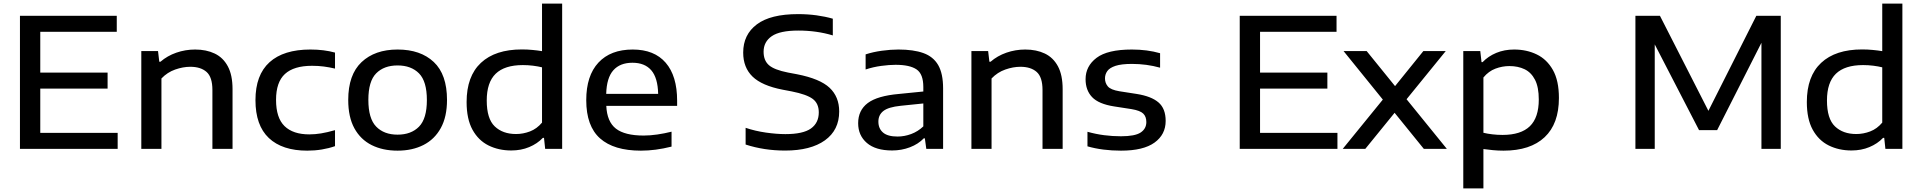

<svg xmlns="http://www.w3.org/2000/svg" viewBox="-20 -828 10684 1068"><path d="M91 0V-740H629.5V-651H204V-424H578.5V-335H204V-89H634.5V0Z M766 0V-544H859L866 -484.5H872.5Q910.5 -517.5 960.8 -535Q1011 -552.5 1065.5 -552.5Q1127.5 -552.5 1174.2 -530.2Q1221 -508 1247.2 -459.2Q1273.5 -410.5 1273.5 -332V0H1161.5V-327.5Q1161.5 -399 1129 -427.8Q1096.5 -456.5 1038.5 -456.5Q998 -456.5 954.5 -441.2Q911 -426 878 -391.5V0Z M1689 10Q1550 10 1475.5 -60.2Q1401 -130.5 1401 -271Q1401 -411 1479.2 -481.8Q1557.5 -552.5 1706.5 -552.5Q1782.5 -552.5 1843.5 -535.5V-446.5Q1811.5 -454 1781 -458Q1750.5 -462 1716 -462Q1614.5 -462 1565 -416.5Q1515.5 -371 1515.5 -272.5Q1515.5 -172.5 1562.8 -126.5Q1610 -80.5 1700.5 -80.5Q1732.5 -80.5 1766 -86Q1799.5 -91.5 1843.5 -104V-15Q1809.5 -3 1770.2 3.5Q1731 10 1689 10Z M2191.5 10Q2109 10 2047.2 -21Q1985.5 -52 1951.2 -114.5Q1917 -177 1917 -272Q1917 -412.5 1991.2 -482.5Q2065.5 -552.5 2191.5 -552.5Q2319 -552.5 2392.8 -483.2Q2466.5 -414 2466.5 -272Q2466.5 -178.5 2432 -115.8Q2397.5 -53 2335.5 -21.5Q2273.5 10 2191.5 10ZM2191.5 -79Q2267 -79 2310.8 -123.5Q2354.5 -168 2354.5 -271.5Q2354.5 -375.5 2310.8 -419.8Q2267 -464 2191.5 -464Q2116 -464 2072.5 -420Q2029 -376 2029 -272.5Q2029 -168.5 2072.5 -123.8Q2116 -79 2191.5 -79Z M2824 9Q2753.5 9 2697.2 -19Q2641 -47 2608.2 -106.5Q2575.5 -166 2575.5 -260.5Q2575.5 -404 2655.2 -478.5Q2735 -553 2883 -553Q2913.5 -553 2942.2 -550.2Q2971 -547.5 2995 -543.5V-808H3107V0H3012.5L3006 -61H2999.5Q2968.5 -28.5 2923.5 -9.8Q2878.5 9 2824 9ZM2850.5 -82.5Q2890 -82.5 2928 -97Q2966 -111.5 2995 -146V-453.5Q2973 -459 2945.2 -462.5Q2917.5 -466 2888.5 -466Q2787 -466 2737.2 -417.8Q2687.5 -369.5 2687.5 -269Q2687.5 -167.5 2732 -125Q2776.5 -82.5 2850.5 -82.5Z M3545 10Q3394.5 10 3317.8 -58.2Q3241 -126.5 3241 -271Q3241 -407 3308.8 -479.8Q3376.5 -552.5 3499.5 -552.5Q3619.5 -552.5 3683 -479Q3746.5 -405.5 3746.5 -268V-239H3352.5Q3356.5 -151 3406 -112.5Q3455.5 -74 3560.5 -74Q3596.5 -74 3636 -79.8Q3675.5 -85.5 3715.5 -95.5V-12.5Q3669.5 -1 3627.5 4.5Q3585.5 10 3545 10ZM3498 -479Q3429 -479 3391.8 -437.2Q3354.5 -395.5 3352 -306H3641Q3639 -395 3602.8 -437Q3566.5 -479 3498 -479Z M4347 9.5Q4230.5 9.5 4127.5 -24V-117Q4181 -99 4240.5 -90.5Q4300 -82 4348.5 -82Q4447 -82 4490.8 -113.2Q4534.5 -144.5 4534.5 -203Q4534.5 -252.5 4500.8 -277.8Q4467 -303 4384 -319.5L4334 -329Q4218 -351.5 4166 -402Q4114 -452.5 4114 -535.5Q4114 -635.5 4190 -692.5Q4266 -749.5 4419 -749.5Q4472.5 -749.5 4521.8 -742.8Q4571 -736 4612.5 -724V-631Q4523 -658 4420.5 -658Q4318.5 -658 4273 -626.8Q4227.5 -595.5 4227.5 -540Q4227.5 -491.5 4257.2 -465.5Q4287 -439.5 4363 -424.5L4413.5 -415Q4541 -390 4594.5 -339.8Q4648 -289.5 4648 -208Q4648 -104.5 4568.8 -47.5Q4489.5 9.5 4347 9.5Z M4942.5 9Q4850.5 9 4802 -32.8Q4753.5 -74.5 4753.5 -142.5Q4753.5 -214.5 4807 -254.8Q4860.5 -295 4981 -305.5L5116 -319V-344Q5116 -416.5 5078.2 -442Q5040.5 -467.5 4961.5 -467.5Q4926.5 -467.5 4882 -461.5Q4837.5 -455.5 4795 -441.5V-525.5Q4836 -539 4885.2 -545.8Q4934.5 -552.5 4977.5 -552.5Q5061 -552.5 5116.2 -532.8Q5171.5 -513 5198.8 -465.8Q5226 -418.5 5226 -336.5V0H5132.5L5124.5 -58.5H5118.5Q5088 -26.5 5041.5 -8.8Q4995 9 4942.5 9ZM4866 -151.5Q4866 -113 4891.8 -90.8Q4917.5 -68.5 4972.5 -68.5Q5011 -68.5 5048.5 -82.5Q5086 -96.5 5116 -125V-252.5L4989.5 -239.5Q4922 -232.5 4894 -210.8Q4866 -189 4866 -151.5Z M5383.5 0V-544H5476.5L5483.5 -484.5H5490Q5528 -517.5 5578.2 -535Q5628.5 -552.5 5683 -552.5Q5745 -552.5 5791.8 -530.2Q5838.5 -508 5864.8 -459.2Q5891 -410.5 5891 -332V0H5779V-327.5Q5779 -399 5746.5 -427.8Q5714 -456.5 5656 -456.5Q5615.5 -456.5 5572 -441.2Q5528.5 -426 5495.5 -391.5V0Z M6215.5 10Q6164.5 10 6117.5 4Q6070.5 -2 6029 -14V-95Q6075.5 -82 6121.8 -76Q6168 -70 6215.5 -70Q6293.5 -70 6325 -91Q6356.5 -112 6356.5 -149Q6356.5 -179.5 6339.2 -196.2Q6322 -213 6274.5 -221L6177.5 -236Q6091 -249.5 6054.8 -287.8Q6018.5 -326 6018.5 -387.5Q6018.5 -460 6079.5 -506.2Q6140.5 -552.5 6276 -552.5Q6361.5 -552.5 6433 -532V-451.5Q6358 -472.5 6276.5 -472.5Q6218 -472.5 6185.2 -461.8Q6152.5 -451 6139.5 -432.8Q6126.5 -414.5 6126.5 -392Q6126.5 -366 6142.5 -347.2Q6158.5 -328.5 6206 -320.5L6302.5 -305.5Q6384.5 -292.5 6424.2 -258.2Q6464 -224 6464 -155.5Q6464 -79.5 6402 -34.8Q6340 10 6215.5 10Z M6876 0V-740H7414.5V-651H6989V-424H7363.5V-335H6989V-89H7419.5V0Z M7449 0 7672 -274 7453.5 -544H7582L7740 -349L7897.5 -544H8022L7804 -276L8028 0H7900L7737.5 -200.5L7574.5 0Z M8119.5 220V-544H8214L8221 -482.5H8227Q8258 -515 8303 -533.8Q8348 -552.5 8402.5 -552.5Q8472 -552.5 8528.2 -525.2Q8584.5 -498 8618 -438.8Q8651.5 -379.5 8651.5 -283Q8651.5 -139.5 8572 -64.8Q8492.5 10 8343.5 10Q8313 10 8284.2 7.2Q8255.5 4.5 8231.5 1V220ZM8338 -77.5Q8440 -77.5 8489.8 -125.8Q8539.5 -174 8539.5 -274.5Q8539.5 -343.5 8518.5 -384.2Q8497.5 -425 8460.8 -442.8Q8424 -460.5 8376 -460.5Q8336.5 -460.5 8298.5 -446.2Q8260.5 -432 8231.5 -397V-89.5Q8253.5 -84 8281.2 -80.8Q8309 -77.5 8338 -77.5Z M9077 0V-740H9213.5L9483 -211.5L9749.5 -740H9885.5V0H9778V-590L9531.5 -104H9431L9184.5 -581V0Z M10279 9Q10208.5 9 10152.2 -19Q10096 -47 10063.2 -106.5Q10030.5 -166 10030.5 -260.5Q10030.5 -404 10110.2 -478.5Q10190 -553 10338 -553Q10368.5 -553 10397.2 -550.2Q10426 -547.5 10450 -543.5V-808H10562V0H10467.5L10461 -61H10454.5Q10423.5 -28.5 10378.5 -9.8Q10333.5 9 10279 9ZM10305.5 -82.5Q10345 -82.5 10383 -97Q10421 -111.5 10450 -146V-453.5Q10428 -459 10400.2 -462.5Q10372.5 -466 10343.5 -466Q10242 -466 10192.2 -417.8Q10142.5 -369.5 10142.5 -269Q10142.5 -167.5 10187 -125Q10231.5 -82.5 10305.5 -82.5Z"/></svg>

Font: Encode Sans Exp Md
Style: Regular
Weight: 500
Width: 7
Designer: Multiple Designers
Foundry: Impallari Type
Version: Version 3.002; ttfautohint (v1.8.3) -l 8 -r 50 -G 200 -x 14 